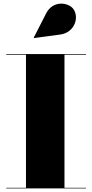

<svg xmlns="http://www.w3.org/2000/svg" viewBox="-20 -1052 514 1072"><path d="M315.5 -859C395.5 -869.5 423.5 -952.5 390.5 -1000.5C363.5 -1039.5 276 -1052 238 -978L168.5 -842L170 -839.5ZM15 -3.5V0H460V-3.5H340V-746.5H460V-750H15V-746.5H125V-3.5Z"/></svg>

Font: Bodoni* 48pt Fatface
Style: Regular
Weight: 900
Version: Version 2.3